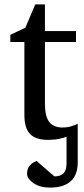

<svg xmlns="http://www.w3.org/2000/svg" viewBox="-20 -623 380 872"><path d="M333 113.8Q333 229 206.1 229Q161.1 229 132.1 208.7Q103 188.5 103 167Q103 144.5 112.5 132.3Q122.1 120.1 132.6 114.7Q143.1 109.4 146 107.9L227.1 178.2Q253.4 178.2 267.8 164.8Q282.2 151.4 282.2 119.1V-2Q272.5 2.4 250 7.3Q227.5 12.2 198.2 12.2Q142.1 12.2 116.5 -14.4Q90.8 -41 90.8 -100.1V-432.1H26.9V-464.8L95.2 -497.1L140.1 -603H184.1V-481.9H325.2V-432.1H184.1V-152.8Q184.1 -93.3 204.1 -68.6Q224.1 -43.9 264.2 -43.9Q285.6 -43.9 304.7 -49.8Q323.7 -55.7 333 -61Z"/></svg>

Font: Charis
Style: Regular
Weight: 400
Designer: Walt Agee, Miriam Martin, Annie Olsen, Victor Gaultney, Lorna Priest, Alan Ward, Bob Hallissy, Martin Hosken, Sharon Cor
Foundry: SIL Global
Version: Version 7.000